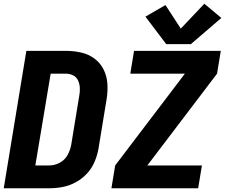

<svg xmlns="http://www.w3.org/2000/svg" viewBox="-20 -1007 1204 1027"><path d="M1001 -771 1164 -911 1073 -987 947 -854 865 -980 758 -918 869 -771ZM576 0H1040L1060 -122H768L1141 -613L1161 -735H697L677 -613H969L596 -122ZM0 0H244Q280 0 316 -7Q352 -14 386 -32.5Q420 -51 446 -79.5Q472 -108 486.5 -143Q501 -178 507 -213L550 -475Q557 -517 554.5 -558Q552 -599 534.5 -634.5Q517 -670 485.5 -693.5Q454 -717 414 -726Q374 -735 332 -735H121ZM169 -122 251 -613H332Q353 -613 371 -604Q389 -595 397.5 -576.5Q406 -558 407 -537Q408 -516 404 -495L361 -233Q356 -205 341.5 -178Q327 -151 299.5 -136.5Q272 -122 244 -122Z"/></svg>

Font: Iosevka Sparkle Heavy Oblique
Style: Regular
Weight: 900
Italic angle: -9°
Designer: Belleve Invis
Foundry: Belleve Invis
Version: Version 4.5.0; ttfautohint (v1.8.3)